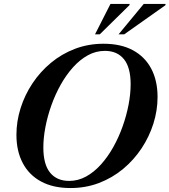

<svg xmlns="http://www.w3.org/2000/svg" viewBox="-20 -938 856 970"><path d="M199 -193Q199 -107.5 233 -65.8Q267 -24 329.5 -24Q374.5 -24 415 -46.2Q455.5 -68.5 490.2 -107.2Q525 -146 552.5 -195.2Q580 -244.5 599.5 -299.2Q619 -354 629.5 -408.8Q640 -463.5 640 -512Q640 -597.5 606 -639.2Q572 -681 510 -681Q464.5 -681 424 -658.8Q383.5 -636.5 348.8 -597.8Q314 -559 286.5 -509.8Q259 -460.5 239.5 -405.8Q220 -351 209.5 -296.2Q199 -241.5 199 -193ZM776 -448Q776 -380 755 -313.5Q734 -247 695 -188.2Q656 -129.5 601.5 -84.2Q547 -39 480 -13.5Q413 12 336 12Q248.5 12 187.5 -21Q126.5 -54 94.8 -114.5Q63 -175 63 -257Q63 -325 84 -391.5Q105 -458 144 -516.8Q183 -575.5 237.5 -620.8Q292 -666 359.2 -691.5Q426.5 -717 503 -717Q591 -717 651.8 -684Q712.5 -651 744.2 -590.8Q776 -530.5 776 -448ZM579 -764.5 706 -918H816.5L815.5 -911.5L607.5 -764.5ZM460 -764.5 538 -918H635L634 -912L484 -764.5Z"/></svg>

Font: Newsreader 60pt SemiBold
Style: Italic
Weight: 600
Italic angle: -17°
Designer: Hugues Gentile
Foundry: Production Type
Version: Version 1.003